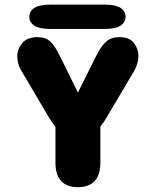

<svg xmlns="http://www.w3.org/2000/svg" viewBox="-20 -782 659 812"><path d="M309.5 9.5Q214.5 9.5 214.5 -95V-246Q200 -263 185 -288.5L70.5 -482.5Q53 -511.5 53 -544Q53 -574 74 -599.5Q95 -625 139 -625Q173 -625 192.8 -606.2Q212.5 -587.5 233 -545.5L309.5 -390.5L387.5 -547Q408 -588 429.5 -606.5Q451 -625 484.5 -625Q527.5 -625 546.5 -600Q565.5 -575 565.5 -545Q565.5 -529.5 560.5 -512.5Q555.5 -495.5 547.5 -482.5L433 -288.5Q426 -276.5 419 -266.2Q412 -256 404.5 -247V-95Q404.5 9.5 309.5 9.5ZM104 -711Q104 -734.5 125.2 -748.5Q146.5 -762.5 194 -762.5H421Q468.5 -762.5 489.8 -748.5Q511 -734.5 511 -711Q511 -687.5 489.8 -673.5Q468.5 -659.5 421 -659.5H194Q146.5 -659.5 125.2 -673.5Q104 -687.5 104 -711Z"/></svg>

Font: Sono ExtraLight Monospace ExtraBold
Style: Regular
Weight: 800
Version: Version 2.112